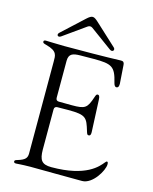

<svg xmlns="http://www.w3.org/2000/svg" viewBox="-135 -1023 889 1114"><g transform="rotate(15 309.5 -465.5)"><path d="M501.4 -597.3C504.3 -585.6 508.9 -574.6 518.5 -574.6C531.2 -574.6 533.4 -586.3 533.4 -599.8C533 -607.2 528.4 -677.2 525.6 -711.6C524.5 -724.4 519.9 -731.5 505.7 -731.5C478 -731.5 444.6 -727.3 165.5 -727.3H164.8C104 -727.6 79.2 -730.1 54.7 -730.1C46.5 -730.1 41.2 -727.6 41.2 -721.6C41.2 -713.4 45.1 -711.3 62.5 -706.7C133.5 -688.2 128.9 -660.9 129.3 -625V-100.9C129.3 -99.8 129.3 -99.1 129.3 -98V-94.5V-70C128.2 -46.5 120 -32 74.6 -18.5C63.2 -14.9 57.5 -13.5 57.5 -5.7C57.5 -1.1 60.4 3.6 70.3 3.6C80.6 3.6 98.7 0.7 156.2 0C237.2 0.4 364.7 2.1 467.3 2.1C530.5 2.1 585.2 -92.3 585.2 -128.6C585.2 -138.1 584.2 -144.2 578.1 -144.2C575.3 -144.2 571.7 -141 567.5 -135.7C545.1 -108.3 484.7 -29.1 274.1 -29.1C215.2 -29.1 201 -53.3 200.3 -114.3V-355.8C200.3 -367.5 206.3 -373.9 218 -374.3C243.3 -375 276.3 -375 284.1 -375C391.3 -375 397.4 -360.1 420.5 -284.1C425.4 -267.8 427.6 -263.5 435.4 -263.5C446.7 -263.5 448.2 -273.4 448.2 -285.5C447.4 -305.4 440.3 -465.9 439.6 -478.7C438.9 -500.7 433.2 -505.7 426.1 -505.7C419 -505.7 416.2 -500.7 411.9 -487.9C387.8 -415.8 377.1 -407 296.9 -407C269.5 -407 241.1 -407 218 -407.7C206.3 -408 200.3 -414.4 200.3 -426.1V-648.8C201 -691.1 224.8 -698.2 269.2 -698.9C322.8 -699.6 334.9 -699.6 350.9 -699.6C458.1 -699.6 479.4 -688.9 501.4 -597.3ZM117.2 -794C103 -780.9 115.1 -763.8 133.5 -777L266.7 -871.8C276.3 -878.6 286.2 -878.6 295.5 -871.8L426.1 -776.3C443.9 -763.1 458.5 -781.2 444.6 -794L315.3 -913.4C287.3 -938.9 277.3 -941.8 246.4 -913.4Z"/></g></svg>

Font: Margiela Serif Light
Style: Regular
Weight: 300
Designer: Andreas Faust, Stefan Endress
Version: Version 1.002;FEAKit 1.0